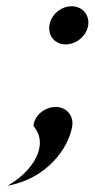

<svg xmlns="http://www.w3.org/2000/svg" viewBox="-20 -464 303 614"><path d="M4 130C131 107 200 9 211 -61C216 -95 192 -122 158 -122C124 -122 89 -95 87 -61C139 0 85 84 4 130ZM138 -383C133 -349 156 -322 190 -322C224 -322 257 -349 262 -383C267 -417 243 -444 209 -444C175 -444 143 -417 138 -383Z"/></svg>

Font: Charger Pro
Style: NarObl
Weight: 400
Designer: Jasper
Foundry: Cannot Into Space Fonts
Version: Version 1.09